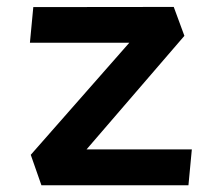

<svg xmlns="http://www.w3.org/2000/svg" viewBox="-20 -548 660 568"><path d="M102.5 0H537.5L547.5 -106H236L525.5 -442L494 -527.5L78.5 -527L68.5 -421.5H362.5L71 -90Z"/></svg>

Font: Monaspace Krypton SemiBold
Style: Regular
Weight: 600
Designer: Riley Cran & the Lettermatic Team
Foundry: Lettermatic
Version: Version 1.200 (Monaspace Krypton)